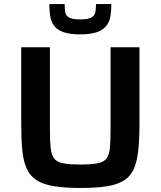

<svg xmlns="http://www.w3.org/2000/svg" viewBox="-20 -922 795 950"><path d="M378 8Q300 8 247.5 -0.5Q195 -9 162.5 -29.5Q130 -50 113 -86Q96 -122 90.5 -177Q85 -232 85 -309V-688H227V-275Q227 -221 231 -187.5Q235 -154 248.5 -137Q262 -120 293 -114Q324 -108 378 -108Q432 -108 462.5 -114Q493 -120 506.5 -137Q520 -154 523.5 -187.5Q527 -221 527 -275V-688H670V-309Q670 -232 664 -177Q658 -122 642 -86Q626 -50 594 -29.5Q562 -9 509.5 -0.5Q457 8 378 8ZM377 -752Q325 -752 294 -763Q263 -774 248 -794Q233 -814 228.5 -841.5Q224 -869 224 -902H300Q300 -878 303 -861Q306 -844 322.5 -835Q339 -826 377 -826Q415 -826 431.5 -835Q448 -844 451.5 -861Q455 -878 455 -902H531Q531 -869 526.5 -841.5Q522 -814 506 -794Q490 -774 459.5 -763Q429 -752 377 -752Z"/></svg>

Font: Saira SemiExpanded SemiBold
Style: Regular
Weight: 600
Width: 6
Designer: Hector Gatti with collaboration of the Omnibus-Type team
Foundry: Omnibus-Type
Version: Version 1.101